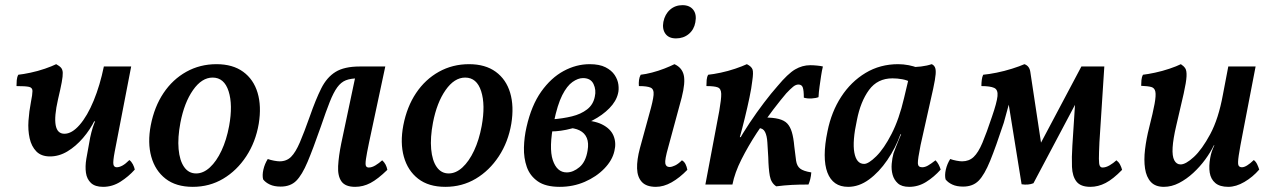

<svg xmlns="http://www.w3.org/2000/svg" viewBox="-20 -716 4937 745"><path d="M380 9Q349 9 333 -6Q317 -21 313.5 -45.5Q310 -70 315 -100L330 -183Q334 -202 340 -221.5Q346 -241 353 -252H349Q330 -213 302 -180.5Q274 -148 241.5 -128.5Q209 -109 174 -109Q140 -109 121 -128.5Q102 -148 95 -179.5Q88 -211 90.5 -247.5Q93 -284 100 -320Q106 -350 106 -363Q106 -376 92.5 -379Q79 -382 44 -382Q44 -393 45 -405Q46 -417 51 -426Q70 -428 98.5 -434Q127 -440 154.5 -449.5Q182 -459 198 -467Q211 -460 217 -453Q223 -446 223.5 -433.5Q224 -421 219.5 -396.5Q215 -372 205 -330Q190 -264 196 -230.5Q202 -197 230 -197Q259 -197 289 -231.5Q319 -266 343.5 -325.5Q368 -385 383 -458H489L425 -127Q418 -90 420 -78.5Q422 -67 433 -67Q443 -67 455 -73.5Q467 -80 482 -95Q490 -89 495.5 -78.5Q501 -68 503 -58Q479 -31 447.5 -11Q416 9 380 9ZM332 -245V-263H370V-245Z M728 9Q663 9 622.5 -22.5Q582 -54 567 -108Q552 -162 565 -230Q579 -302 614.5 -355Q650 -408 703 -437.5Q756 -467 820 -467Q883 -467 923.5 -437.5Q964 -408 979.5 -356Q995 -304 984 -236Q972 -165 935.5 -109.5Q899 -54 846 -22.5Q793 9 728 9ZM741 -43Q769 -43 794.5 -66.5Q820 -90 839.5 -131.5Q859 -173 869 -227Q884 -309 867 -362Q850 -415 805 -415Q763 -415 729 -366.5Q695 -318 680 -240Q669 -182 673 -137.5Q677 -93 694.5 -68Q712 -43 741 -43Z M1358 9Q1320 9 1305 -12Q1290 -33 1292 -71.5Q1294 -110 1304 -159L1360 -424L1371 -412Q1341 -412 1322 -404.5Q1303 -397 1288.5 -377Q1274 -357 1259.5 -320.5Q1245 -284 1225 -225Q1195 -139 1173.5 -88Q1152 -37 1129.5 -14.5Q1107 8 1069 8Q1044 8 1027 0Q1010 -8 1001 -20Q997 -36 1002 -58Q1007 -80 1019 -99Q1030 -95 1043.5 -92.5Q1057 -90 1065 -90Q1092 -90 1109.5 -107.5Q1127 -125 1143.5 -163.5Q1160 -202 1182 -264Q1205 -330 1226.5 -373Q1248 -416 1282 -437Q1316 -458 1376 -458H1475L1412 -163Q1403 -120 1400 -99Q1397 -78 1400 -72Q1403 -66 1411 -66Q1423 -66 1437 -74.5Q1451 -83 1463 -94Q1471 -87 1476 -77.5Q1481 -68 1483 -57Q1446 -21 1417.5 -6Q1389 9 1358 9Z M1708 9Q1643 9 1602.5 -22.5Q1562 -54 1547 -108Q1532 -162 1545 -230Q1559 -302 1594.5 -355Q1630 -408 1683 -437.5Q1736 -467 1800 -467Q1863 -467 1903.5 -437.5Q1944 -408 1959.5 -356Q1975 -304 1964 -236Q1952 -165 1915.5 -109.5Q1879 -54 1826 -22.5Q1773 9 1708 9ZM1721 -43Q1749 -43 1774.5 -66.5Q1800 -90 1819.5 -131.5Q1839 -173 1849 -227Q1864 -309 1847 -362Q1830 -415 1785 -415Q1743 -415 1709 -366.5Q1675 -318 1660 -240Q1649 -182 1653 -137.5Q1657 -93 1674.5 -68Q1692 -43 1721 -43Z M2152 9Q2097 9 2066.5 -12.5Q2036 -34 2024 -68.5Q2012 -103 2013 -143.5Q2014 -184 2023 -223Q2042 -307 2080 -360.5Q2118 -414 2167 -440.5Q2216 -467 2268 -467Q2306 -467 2329.5 -455Q2353 -443 2365 -425Q2377 -407 2379.5 -387.5Q2382 -368 2378 -353Q2371 -323 2344.5 -296Q2318 -269 2279.5 -249Q2241 -229 2198.5 -217.5Q2156 -206 2117 -206L2124 -253Q2164 -256 2199 -264.5Q2234 -273 2258 -291.5Q2282 -310 2288 -341Q2294 -367 2283 -390Q2272 -413 2242 -413Q2223 -413 2201.5 -398Q2180 -383 2161.5 -346.5Q2143 -310 2129 -242Q2109 -142 2125 -94.5Q2141 -47 2179 -47Q2204 -47 2228.5 -67.5Q2253 -88 2260 -132Q2265 -161 2257 -180.5Q2249 -200 2229 -210Q2209 -220 2180 -220L2223 -250Q2282 -250 2315.5 -233.5Q2349 -217 2360.5 -189.5Q2372 -162 2364 -130Q2356 -94 2325 -62Q2294 -30 2249 -10.5Q2204 9 2152 9Z M2525 9Q2488 9 2470.5 -10Q2453 -29 2452 -62.5Q2451 -96 2463 -141L2500 -276Q2514 -325 2516 -347.5Q2518 -370 2504.5 -376Q2491 -382 2459 -382Q2458 -394 2459.5 -405.5Q2461 -417 2466 -426Q2485 -428 2510 -434.5Q2535 -441 2558 -450Q2581 -459 2597 -467Q2626 -454 2633 -425Q2640 -396 2625 -337L2573 -145Q2559 -96 2561.5 -82Q2564 -68 2578 -68Q2587 -68 2599.5 -74Q2612 -80 2626 -94Q2635 -89 2640 -79Q2645 -69 2647 -57Q2617 -26 2586 -8.5Q2555 9 2525 9ZM2603 -567Q2575 -567 2562 -585Q2549 -603 2554 -631Q2560 -661 2580 -678.5Q2600 -696 2628 -696Q2656 -696 2670 -678Q2684 -660 2678 -629Q2673 -601 2652.5 -584Q2632 -567 2603 -567Z M2717 0 2771 -286Q2779 -332 2778.5 -352Q2778 -372 2765 -377Q2752 -382 2721 -382Q2721 -394 2722 -406Q2723 -418 2728 -426Q2748 -428 2776.5 -434Q2805 -440 2833 -449.5Q2861 -459 2878 -467Q2896 -458 2900 -446.5Q2904 -435 2899 -402Q2896 -375 2888 -337Q2880 -299 2870 -258Q2860 -217 2849.5 -179.5Q2839 -142 2829 -115L2812 -96Q2820 -124 2841 -161.5Q2862 -199 2889 -239.5Q2916 -280 2944.5 -317.5Q2973 -355 2997 -382Q3037 -430 3065 -446.5Q3093 -463 3124 -463Q3136 -463 3151 -461.5Q3166 -460 3173 -458Q3169 -442 3166 -421.5Q3163 -401 3160 -380Q3157 -359 3156 -339Q3146 -335 3129.5 -334Q3113 -333 3099 -337Q3099 -365 3095 -376.5Q3091 -388 3078 -388Q3068 -388 3057.5 -379.5Q3047 -371 3031 -354Q3012 -332 2980.5 -291Q2949 -250 2916 -199.5Q2883 -149 2857 -97.5Q2831 -46 2822 0ZM2831 -168V-184H2863V-168ZM2992 7Q2972 -6 2967 -33.5Q2962 -61 2961 -106Q2959 -138 2957.5 -163.5Q2956 -189 2948.5 -204Q2941 -219 2923 -219L2946 -260Q2980 -260 3001.5 -254.5Q3023 -249 3034.5 -237Q3046 -225 3052.5 -203.5Q3059 -182 3062 -148Q3066 -113 3069 -92.5Q3072 -72 3084.5 -62Q3097 -52 3128 -47Q3127 -33 3124 -21Q3121 -9 3117 0Q3080 0 3052 1.5Q3024 3 2992 7Z M3595 -467Q3603 -464 3607.5 -455.5Q3612 -447 3610.5 -428Q3609 -409 3601 -372L3552 -153Q3541 -98 3541.5 -82.5Q3542 -67 3558 -67Q3569 -67 3580.5 -73.5Q3592 -80 3610 -94Q3617 -87 3622 -77.5Q3627 -68 3630 -58Q3604 -29 3573.5 -10Q3543 9 3508 9Q3479 9 3464 -4.5Q3449 -18 3443.5 -38Q3438 -58 3440 -80.5Q3442 -103 3447 -121Q3451 -132 3457 -147.5Q3463 -163 3469.5 -178.5Q3476 -194 3480 -203L3516 -353L3506 -456Q3530 -455 3554 -458Q3578 -461 3595 -467ZM3539 -453 3514 -397Q3500 -405 3481 -408.5Q3462 -412 3443 -412Q3385 -412 3352 -367Q3319 -322 3305 -250Q3287 -168 3295 -124Q3303 -80 3333 -80Q3350 -80 3380 -109.5Q3410 -139 3439.5 -196.5Q3469 -254 3488 -336L3507 -416L3551 -409L3498 -195H3474Q3455 -142 3423 -95Q3391 -48 3352 -19.5Q3313 9 3271 9Q3241 9 3221 -5Q3201 -19 3190.5 -46.5Q3180 -74 3180 -114.5Q3180 -155 3191 -207Q3206 -282 3244 -340.5Q3282 -399 3338.5 -433Q3395 -467 3465 -467Q3485 -467 3506 -463Q3527 -459 3539 -453Z M4211 9Q4173 9 4157 -11.5Q4141 -32 4139.5 -68.5Q4138 -105 4141 -151L4154 -352L4167 -339L3990 -5Q3970 3 3944 -1L3889 -342H3903L3875 -240Q3844 -146 3822 -92Q3800 -38 3777.5 -15Q3755 8 3717 8Q3692 8 3675 0Q3658 -8 3649 -20Q3645 -36 3650 -58Q3655 -80 3667 -99Q3678 -95 3691.5 -92.5Q3705 -90 3713 -90Q3740 -90 3758 -107Q3776 -124 3792 -162Q3808 -200 3829 -263Q3848 -318 3850.5 -343Q3853 -368 3837.5 -375Q3822 -382 3788 -382Q3788 -394 3789.5 -406Q3791 -418 3795 -426Q3817 -428 3847 -434Q3877 -440 3907 -449.5Q3937 -459 3955 -467Q3975 -460 3978 -436L4027 -112L4009 -143L4176 -458H4265L4246 -164Q4244 -121 4244 -100Q4244 -79 4247.5 -72.5Q4251 -66 4258 -66Q4271 -66 4285.5 -74.5Q4300 -83 4312 -94Q4321 -87 4326 -77.5Q4331 -68 4334 -57Q4299 -21 4270 -6Q4241 9 4211 9Z M4496 9Q4463 9 4445.5 -10Q4428 -29 4423 -62Q4418 -95 4423 -136.5Q4428 -178 4439 -221Q4454 -280 4460 -313Q4466 -346 4463 -360.5Q4460 -375 4447 -378.5Q4434 -382 4408 -383Q4408 -393 4409 -405Q4410 -417 4415 -426Q4433 -428 4461.5 -434Q4490 -440 4518 -449.5Q4546 -459 4562 -467Q4573 -460 4579 -451Q4585 -442 4584 -420Q4583 -398 4573 -353Q4563 -308 4544 -228Q4532 -177 4530 -143.5Q4528 -110 4536.5 -94Q4545 -78 4561 -78Q4581 -78 4612.5 -107Q4644 -136 4676 -195.5Q4708 -255 4725 -348L4746 -458H4852L4804 -209Q4791 -143 4786.5 -112.5Q4782 -82 4785.5 -74.5Q4789 -67 4799 -67Q4816 -67 4845 -95Q4853 -89 4858 -78.5Q4863 -68 4866 -58Q4841 -29 4808.5 -10Q4776 9 4746 9Q4713 9 4695.5 -6Q4678 -21 4674 -46Q4670 -71 4676 -104Q4678 -116 4682 -128Q4686 -140 4692 -152H4690Q4677 -125 4656.5 -97Q4636 -69 4610 -45Q4584 -21 4555 -6Q4526 9 4496 9Z"/></svg>

Font: Vollkorn Medium
Style: Italic
Weight: 500
Italic angle: -11°
Designer: Friedrich Althausen
Foundry: Friedrich Althausen
Version: Version 5.000